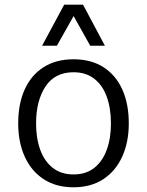

<svg xmlns="http://www.w3.org/2000/svg" viewBox="-20 -794 631 824"><path d="M295.4 9.8Q220.7 9.8 167.5 -24.9Q114.3 -59.6 86.2 -121.6Q58.1 -183.6 58.1 -264.6Q58.1 -348.1 85.9 -409.9Q113.8 -471.7 167 -505.6Q220.2 -539.6 295.4 -539.6Q371.1 -539.6 424.1 -505.6Q477.1 -471.7 504.9 -409.9Q532.7 -348.1 532.7 -264.6Q532.7 -183.6 504.4 -121.6Q476.1 -59.6 423.1 -24.9Q370.1 9.8 295.4 9.8ZM295.4 -45.4Q349.1 -45.4 384.8 -73.7Q420.4 -102.1 438.2 -151.4Q456.1 -200.7 456.1 -263.7Q456.1 -329.1 438.2 -378.7Q420.4 -428.2 384.5 -456.1Q348.6 -483.9 295.4 -483.9Q215.8 -483.9 175.3 -422.9Q134.8 -361.8 134.8 -263.7Q134.8 -200.7 152.6 -151.4Q170.4 -102.1 206.3 -73.7Q242.2 -45.4 295.4 -45.4ZM160.6 -597.7 255.4 -773.9H336.4L430.2 -597.7H367.2L295.9 -725.1L224.1 -597.7Z"/></svg>

Font: Comme Light
Style: Regular
Weight: 300
Version: Version 1.000;gftools[0.9.27]